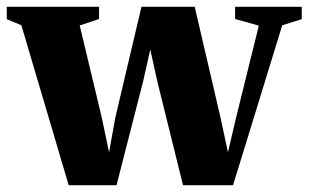

<svg xmlns="http://www.w3.org/2000/svg" viewBox="-28 -543 910 566"><path d="M-8 -486.5V-523H264V-487L207 -468L272 -196.5L293.5 -94L312 -196.5L389 -523H546L622 -196.5L644 -94L668 -196.5L735 -467.5L665 -487V-523H861.5V-486.5L804 -468.5L659 3H511.5L435.5 -304L415 -397L394 -303.5L315.5 3H174.5L35 -468.5Z"/></svg>

Font: Merriweather 96pt Black
Style: Regular
Weight: 900
Version: Version 2.100